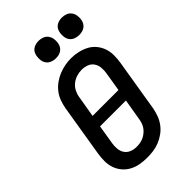

<svg xmlns="http://www.w3.org/2000/svg" viewBox="-283 -1059 1165 1165"><g transform="rotate(-45 300.0 -476.0)"><path d="M255 8Q224 8 194 2.5Q164 -3 138.5 -17Q113 -31 94.5 -53Q76 -75 66.5 -102.5Q57 -130 57 -160.5Q57 -191 62 -222L117 -557Q122 -584 131.5 -610Q141 -636 158.5 -658.5Q176 -681 199.5 -698Q223 -715 249 -725.5Q275 -736 301.5 -741Q328 -746 355 -746Q386 -746 415.5 -739Q445 -732 470.5 -718.5Q496 -705 514.5 -682.5Q533 -660 542.5 -632.5Q552 -605 552 -574.5Q552 -544 547 -513L492 -178Q487 -152 477.5 -126Q468 -100 451 -77Q434 -54 410.5 -37Q387 -20 361 -9.5Q335 1 308 4.5Q281 8 255 8ZM200 -406H422L442 -528Q446 -551 444 -574.5Q442 -598 429.5 -616.5Q417 -635 395.5 -643Q374 -651 351 -651Q328 -651 306 -644Q284 -637 265.5 -622Q247 -607 236.5 -585.5Q226 -564 223 -542ZM256 -84Q272 -84 287 -86.5Q302 -89 316 -95.5Q330 -102 343 -112.5Q356 -123 365 -136Q374 -149 379 -163.5Q384 -178 386 -193L409 -329H187L167 -207Q163 -184 165 -160.5Q167 -137 179 -119Q191 -101 212 -92.5Q233 -84 256 -84ZM490 -810Q472 -810 455.5 -816.5Q439 -823 429 -836.5Q419 -850 416.5 -867.5Q414 -885 417 -903Q419 -916 425 -927.5Q431 -939 442 -946.5Q453 -954 465.5 -957Q478 -960 490 -960Q508 -960 524.5 -953.5Q541 -947 551 -933.5Q561 -920 564 -902.5Q567 -885 564 -867Q562 -854 555.5 -842.5Q549 -831 538.5 -823.5Q528 -816 515.5 -813Q503 -810 490 -810ZM290 -810Q272 -810 255.5 -816.5Q239 -823 229 -836.5Q219 -850 216.5 -867.5Q214 -885 217 -903Q219 -916 225 -927.5Q231 -939 242 -946.5Q253 -954 265.5 -957Q278 -960 290 -960Q308 -960 324.5 -953.5Q341 -947 351 -933.5Q361 -920 364 -902.5Q367 -885 364 -867Q362 -854 355.5 -842.5Q349 -831 338.5 -823.5Q328 -816 315.5 -813Q303 -810 290 -810Z"/></g></svg>

Font: Iosevka Curly Slab SmBdEx
Style: Italic
Weight: 600
Width: 7
Italic angle: -9°
Monospace: yes
Designer: Belleve Invis
Foundry: Belleve Invis
Version: Version 11.1.0; ttfautohint (v1.8.3)